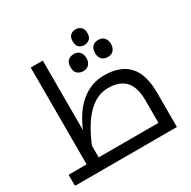

<svg xmlns="http://www.w3.org/2000/svg" viewBox="-180 -998 1163 1171"><g transform="rotate(-30 401.5 -412.5)"><path d="M491.2 -416Q336.9 -416 231.9 -160.2V-78.1H652.8V-236.8Q652.8 -329.1 612.8 -372.6Q572.8 -416 491.2 -416ZM24.9 0Q20 0 20 -4.9V-74.2Q20 -78.1 24.9 -78.1H147V-759.8H231.9V-270Q278.8 -381.8 349.6 -438.5Q420.4 -495.1 508.8 -495.1Q622.1 -495.1 679.9 -433.6Q737.8 -372.1 737.8 -241.2V0ZM628.4 -596.4Q613.8 -580.1 587.4 -580.1Q561 -580.1 545.9 -595.7Q530.8 -611.3 530.8 -640.1Q530.8 -668.9 545.7 -684.6Q560.5 -700.2 587.2 -700.2Q613.8 -700.2 628.4 -683.8Q643.1 -667.5 643.1 -640.1Q643.1 -612.8 628.4 -596.4ZM455.6 -596.4Q440.9 -580.1 415.8 -580.1Q390.6 -580.1 374.3 -594.2Q357.9 -608.4 357.9 -640.1Q357.9 -671.9 374.3 -686Q390.6 -700.2 415.8 -700.2Q440.9 -700.2 455.6 -683.8Q470.2 -667.5 470.2 -640.1Q470.2 -612.8 455.6 -596.4ZM536.4 -727.8Q521 -714.8 499.3 -714.8Q477.5 -714.8 462.9 -727.8Q448.2 -740.7 448.2 -769.8Q448.2 -798.8 462.9 -812Q477.5 -825.2 499.3 -825.2Q521 -825.2 536.4 -811.8Q551.8 -798.3 551.8 -769.5Q551.8 -740.7 536.4 -727.8Z"/></g></svg>

Font: DroidArabicKufi
Style: Regular
Weight: 400
Designer: Pascal Zoghbi
Foundry: Ascender Corporation
Version: Version 1.00